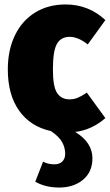

<svg xmlns="http://www.w3.org/2000/svg" viewBox="-20 -574 492 860"><path d="M452 -45Q391 8 317 17Q394 64 394 135Q394 196 352 231Q310 266 245 266Q184 266 138 240L173 150Q195 162 223 162Q247 162 259.5 149Q272 136 272 115Q272 88 258.5 63Q245 38 208 13Q116 -7 65.5 -78.5Q15 -150 15 -263Q15 -350 47 -416Q79 -482 137.5 -518Q196 -554 274 -554Q377 -554 452 -484L373 -375Q330 -409 292 -409Q253 -409 235 -377.5Q217 -346 217 -263Q217 -185 236 -157Q255 -129 291 -129Q311 -129 328 -136Q345 -143 369 -159Z"/></svg>

Font: Fira Sans Condensed Black
Style: Regular
Weight: 900
Width: 3
Designer: Carrois Corporate & Edenspiekermann AG
Foundry: Carrois Corporate GbR & Edenspiekermann AG
Version: Version 4.203